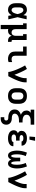

<svg xmlns="http://www.w3.org/2000/svg" viewBox="2193 -2992 1014 5440"><g transform="rotate(90 2700.0 -272.0)"><path d="M266 8Q238 8 210.5 2Q183 -4 159.5 -18Q136 -32 118 -54Q100 -76 89.5 -101.5Q79 -127 75 -154.5Q71 -182 71 -210V-310Q71 -338 75 -365.5Q79 -393 89.5 -418.5Q100 -444 118 -466Q136 -488 159.5 -502Q183 -516 210.5 -522Q238 -528 266 -528Q289 -528 311.5 -520.5Q334 -513 352.5 -498.5Q371 -484 385 -465.5Q399 -447 409 -426Q414 -449 418 -473Q422 -497 426 -520H527Q512 -456 498 -391.5Q484 -327 467 -263Q484 -198 498.5 -132Q513 -66 529 0H428Q424 -25 419.5 -49.5Q415 -74 411 -98Q400 -77 386 -57.5Q372 -38 353.5 -23Q335 -8 312.5 0Q290 8 266 8ZM266 -93Q284 -93 300.5 -102.5Q317 -112 328 -127Q339 -142 346.5 -158.5Q354 -175 360 -192.5Q366 -210 370.5 -227.5Q375 -245 379 -263Q375 -280 370 -297.5Q365 -315 359 -331.5Q353 -348 345.5 -364.5Q338 -381 327 -395Q316 -409 300 -418Q284 -427 266 -427Q253 -427 240.5 -422Q228 -417 219 -408Q210 -399 204 -387Q198 -375 195 -362Q192 -349 191 -336Q190 -323 190 -310V-210Q190 -197 191 -184Q192 -171 195 -158Q198 -145 204 -133Q210 -121 219 -112Q228 -103 240.5 -98Q253 -93 266 -93Z M687 215V-419H641V-520H806V-210Q806 -189 810 -167.5Q814 -146 826.5 -128.5Q839 -111 859 -102Q879 -93 900 -93Q921 -93 940 -101.5Q959 -110 971.5 -126.5Q984 -143 989 -163Q994 -183 994 -204V-419H948V-520H1113V-125Q1113 -118 1115 -112Q1117 -106 1121.5 -101.5Q1126 -97 1132 -95Q1138 -93 1145 -93H1167V8H1145Q1119 8 1094 3Q1069 -2 1048 -16Q1027 -30 1013 -52Q999 -74 996 -99Q987 -76 973.5 -55.5Q960 -35 941 -20Q922 -5 898 1.5Q874 8 850 8Q837 8 824.5 6.5Q812 5 800 1Q803 28 804.5 54.5Q806 81 806 107V215Z M1655 8Q1627 8 1599.5 4Q1572 0 1547 -11.5Q1522 -23 1500.5 -41Q1479 -59 1465.5 -83Q1452 -107 1446.5 -134.5Q1441 -162 1441 -189V-419H1299V-520H1559V-189Q1559 -170 1565 -151Q1571 -132 1584.5 -118.5Q1598 -105 1616.5 -99Q1635 -93 1655 -93Q1676 -93 1697.5 -97Q1719 -101 1739 -109V-8Q1719 0 1697.5 4Q1676 8 1655 8Z M2019 0Q2019 -26 2012.5 -51Q2006 -76 1999 -100.5Q1992 -125 1983.5 -149.5Q1975 -174 1966 -198Q1957 -222 1947 -245.5Q1937 -269 1926.5 -292.5Q1916 -316 1905 -339.5Q1894 -363 1882.5 -386Q1871 -409 1858.5 -431.5Q1846 -454 1833 -476L1934 -528Q1960 -486 1982.5 -442.5Q2005 -399 2025 -354.5Q2045 -310 2064 -265Q2083 -220 2099 -174Q2110 -197 2120.5 -220.5Q2131 -244 2141 -268Q2151 -292 2160 -316.5Q2169 -341 2176.5 -366Q2184 -391 2189 -416.5Q2194 -442 2194 -468V-520H2313V-468Q2313 -437 2306.5 -406Q2300 -375 2291 -344.5Q2282 -314 2271 -284.5Q2260 -255 2247.5 -226Q2235 -197 2222 -168.5Q2209 -140 2195 -112Q2181 -84 2167 -56Q2153 -28 2138 0Z M2700 8Q2671 8 2641.5 3Q2612 -2 2585.5 -15Q2559 -28 2537.5 -49Q2516 -70 2503 -96Q2490 -122 2484.5 -151.5Q2479 -181 2479 -210V-310Q2479 -339 2484.5 -368.5Q2490 -398 2503 -424Q2516 -450 2537.5 -471Q2559 -492 2585.5 -505Q2612 -518 2641.5 -523Q2671 -528 2700 -528Q2729 -528 2758.5 -523Q2788 -518 2814.5 -505Q2841 -492 2862.5 -471Q2884 -450 2897 -424Q2910 -398 2915.5 -368.5Q2921 -339 2921 -310V-210Q2921 -181 2915.5 -151.5Q2910 -122 2897 -96Q2884 -70 2862.5 -49Q2841 -28 2814.5 -15Q2788 -2 2758.5 3Q2729 8 2700 8ZM2700 -93Q2722 -93 2743 -101.5Q2764 -110 2778 -127Q2792 -144 2797 -166Q2802 -188 2802 -210V-310Q2802 -332 2797 -354Q2792 -376 2778 -393Q2764 -410 2743 -418.5Q2722 -427 2700 -427Q2678 -427 2657 -418.5Q2636 -410 2622 -393Q2608 -376 2603 -354Q2598 -332 2598 -310V-210Q2598 -188 2603 -166Q2608 -144 2622 -127Q2636 -110 2657 -101.5Q2678 -93 2700 -93Z M3300 215V114H3339Q3351 114 3362 110.5Q3373 107 3380.5 99Q3388 91 3391 79.5Q3394 68 3394 57Q3394 41 3385 27.5Q3376 14 3361.5 7.5Q3347 1 3330.5 0.5Q3314 0 3298.5 -0.5Q3283 -1 3267 -2.5Q3251 -4 3235.5 -7.5Q3220 -11 3205 -16Q3190 -21 3175.5 -28Q3161 -35 3148 -44Q3135 -53 3124.5 -64.5Q3114 -76 3105.5 -89.5Q3097 -103 3091.5 -118Q3086 -133 3084 -149Q3082 -165 3082 -181Q3082 -202 3086 -222.5Q3090 -243 3100 -261Q3110 -279 3125 -294Q3140 -309 3157 -321Q3174 -333 3193 -341.5Q3212 -350 3232 -356Q3207 -366 3184 -381.5Q3161 -397 3144 -418Q3127 -439 3119 -465Q3111 -491 3111 -518Q3111 -535 3115 -552.5Q3119 -570 3128 -585Q3137 -600 3149.5 -612.5Q3162 -625 3177 -634H3087V-735H3513V-634H3407Q3387 -634 3367 -632.5Q3347 -631 3328 -626Q3309 -621 3291 -612.5Q3273 -604 3258.5 -590Q3244 -576 3237 -557.5Q3230 -539 3230 -519Q3230 -499 3237 -480.5Q3244 -462 3258.5 -448Q3273 -434 3291 -425.5Q3309 -417 3328 -412.5Q3347 -408 3367 -406Q3387 -404 3407 -404H3449V-303H3407Q3384 -303 3362 -301.5Q3340 -300 3318 -295.5Q3296 -291 3275.5 -282.5Q3255 -274 3237.5 -259.5Q3220 -245 3210 -224.5Q3200 -204 3200 -182Q3200 -163 3209.5 -146.5Q3219 -130 3234.5 -120Q3250 -110 3268.5 -106Q3287 -102 3305.5 -101Q3324 -100 3342.5 -99.5Q3361 -99 3379.5 -95.5Q3398 -92 3415.5 -85.5Q3433 -79 3448.5 -69Q3464 -59 3476.5 -45Q3489 -31 3497.5 -14.5Q3506 2 3509.5 20.5Q3513 39 3513 57Q3513 79 3508.5 101Q3504 123 3492.5 142.5Q3481 162 3464 176.5Q3447 191 3426.5 199.5Q3406 208 3384 211.5Q3362 215 3339 215Z M3897 8Q3871 8 3845 5Q3819 2 3794 -5.5Q3769 -13 3746 -26Q3723 -39 3705.5 -59Q3688 -79 3679.5 -104Q3671 -129 3671 -156Q3671 -175 3676 -194Q3681 -213 3693 -228Q3705 -243 3721 -253.5Q3737 -264 3755 -272Q3740 -279 3727 -289Q3714 -299 3704.5 -312.5Q3695 -326 3691 -342Q3687 -358 3687 -375Q3687 -399 3695 -422.5Q3703 -446 3719 -464.5Q3735 -483 3756 -495.5Q3777 -508 3800.5 -515.5Q3824 -523 3848.5 -525.5Q3873 -528 3897 -528Q3921 -528 3945 -525.5Q3969 -523 3992 -516.5Q4015 -510 4036 -498Q4057 -486 4073 -468.5Q4089 -451 4098 -428Q4107 -405 4107 -382V-376H3988V-377Q3988 -391 3977.5 -402Q3967 -413 3953.5 -418.5Q3940 -424 3925.5 -425.5Q3911 -427 3897 -427Q3882 -427 3867.5 -425Q3853 -423 3839 -417.5Q3825 -412 3815.5 -400Q3806 -388 3806 -373Q3806 -363 3810.5 -354Q3815 -345 3823 -339Q3831 -333 3840.5 -329.5Q3850 -326 3860 -324Q3870 -322 3880 -321Q3890 -320 3900 -320H3964V-220H3900Q3888 -220 3876 -219.5Q3864 -219 3852.5 -216.5Q3841 -214 3829.5 -209.5Q3818 -205 3808.5 -198Q3799 -191 3794 -180Q3789 -169 3789 -157Q3789 -145 3794 -134Q3799 -123 3808 -115.5Q3817 -108 3828 -103.5Q3839 -99 3850.5 -96.5Q3862 -94 3873.5 -93Q3885 -92 3897 -92Q3908 -92 3919 -92.5Q3930 -93 3941 -95Q3952 -97 3962.5 -100Q3973 -103 3982.5 -109Q3992 -115 3998.5 -124Q4005 -133 4005 -144H4123V-141Q4123 -115 4113 -91.5Q4103 -68 4085 -50.5Q4067 -33 4044 -21.5Q4021 -10 3997 -3.5Q3973 3 3947.5 5.5Q3922 8 3897 8ZM3848 -600 3861 -759H3970L3937 -600Z M4387 8Q4367 8 4347.5 0.5Q4328 -7 4314 -21Q4300 -35 4289.5 -52.5Q4279 -70 4272 -89Q4265 -108 4260.5 -127.5Q4256 -147 4253 -167Q4250 -187 4248.5 -207Q4247 -227 4247 -247Q4247 -319 4262.5 -390Q4278 -461 4304 -528L4402 -495Q4377 -436 4364.5 -373Q4352 -310 4352 -247Q4352 -238 4352.5 -228.5Q4353 -219 4353.5 -210Q4354 -201 4354.5 -192Q4355 -183 4356 -174Q4357 -165 4358.5 -156Q4360 -147 4362 -138Q4364 -129 4366.5 -120Q4369 -111 4373 -103Q4377 -95 4384 -88Q4391 -81 4400 -81Q4410 -81 4417 -89Q4424 -97 4427.5 -106Q4431 -115 4434 -124Q4437 -133 4439 -143Q4441 -153 4442 -162.5Q4443 -172 4444 -181.5Q4445 -191 4446 -201Q4447 -211 4447.5 -221Q4448 -231 4448 -240.5Q4448 -250 4448 -260V-338H4552V-260Q4552 -250 4552 -240.5Q4552 -231 4552.5 -221Q4553 -211 4554 -201Q4555 -191 4556 -181.5Q4557 -172 4558 -162.5Q4559 -153 4561 -143Q4563 -133 4566 -124Q4569 -115 4572.5 -106Q4576 -97 4583 -89Q4590 -81 4600 -81Q4609 -81 4616 -88Q4623 -95 4627 -103Q4631 -111 4633.5 -120Q4636 -129 4638 -138Q4640 -147 4641.5 -156Q4643 -165 4644 -174Q4645 -183 4645.5 -192Q4646 -201 4646.5 -210Q4647 -219 4647.5 -228.5Q4648 -238 4648 -247Q4648 -310 4635.5 -373Q4623 -436 4598 -495L4696 -528Q4722 -461 4737.5 -390Q4753 -319 4753 -247Q4753 -227 4751.5 -207Q4750 -187 4747 -167Q4744 -147 4739.5 -127.5Q4735 -108 4728 -89Q4721 -70 4710.5 -52.5Q4700 -35 4686 -21Q4672 -7 4652.5 0.5Q4633 8 4613 8Q4593 8 4574.5 1Q4556 -6 4541.5 -19.5Q4527 -33 4517 -50Q4507 -67 4500 -85Q4493 -67 4483 -50Q4473 -33 4458.5 -19.5Q4444 -6 4425.5 1Q4407 8 4387 8Z M5019 0Q5019 -26 5012.5 -51Q5006 -76 4999 -100.5Q4992 -125 4983.5 -149.5Q4975 -174 4966 -198Q4957 -222 4947 -245.5Q4937 -269 4926.5 -292.5Q4916 -316 4905 -339.5Q4894 -363 4882.5 -386Q4871 -409 4858.5 -431.5Q4846 -454 4833 -476L4934 -528Q4960 -486 4982.5 -442.5Q5005 -399 5025 -354.5Q5045 -310 5064 -265Q5083 -220 5099 -174Q5110 -197 5120.5 -220.5Q5131 -244 5141 -268Q5151 -292 5160 -316.5Q5169 -341 5176.5 -366Q5184 -391 5189 -416.5Q5194 -442 5194 -468V-520H5313V-468Q5313 -437 5306.5 -406Q5300 -375 5291 -344.5Q5282 -314 5271 -284.5Q5260 -255 5247.5 -226Q5235 -197 5222 -168.5Q5209 -140 5195 -112Q5181 -84 5167 -56Q5153 -28 5138 0Z"/></g></svg>

Font: Iosevka HT Extended
Style: Bold
Weight: 700
Width: 7
Monospace: yes
Designer: Belleve Invis
Foundry: Belleve Invis
Version: Version 32.3.0; ttfautohint (v1.8.4)